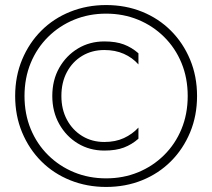

<svg xmlns="http://www.w3.org/2000/svg" viewBox="-20 -730 840 760"><path d="M223 -350Q223 -404 245 -445Q267 -486 305.5 -509Q344 -532 393 -532Q436 -532 470 -517Q504 -502 528 -475V-519Q502 -542 470.5 -554Q439 -566 393 -566Q335 -566 288.5 -538Q242 -510 214.5 -461.5Q187 -413 187 -350Q187 -288 214.5 -239Q242 -190 288.5 -162Q335 -134 393 -134Q439 -134 470.5 -146Q502 -158 528 -181V-225Q504 -199 470.5 -183.5Q437 -168 393 -168Q344 -168 305.5 -191.5Q267 -215 245 -256Q223 -297 223 -350ZM77 -350Q77 -421 101.5 -480.5Q126 -540 170.5 -584Q215 -628 273.5 -652Q332 -676 400 -676Q468 -676 526.5 -652Q585 -628 629.5 -584Q674 -540 698.5 -480.5Q723 -421 723 -350Q723 -279 698.5 -219.5Q674 -160 629.5 -116Q585 -72 526.5 -48Q468 -24 400 -24Q332 -24 273.5 -48Q215 -72 170.5 -116Q126 -160 101.5 -219.5Q77 -279 77 -350ZM40 -350Q40 -272 67.5 -206Q95 -140 143.5 -91.5Q192 -43 258 -16.5Q324 10 400 10Q477 10 542.5 -16.5Q608 -43 656.5 -91.5Q705 -140 732.5 -206Q760 -272 760 -350Q760 -428 732.5 -494Q705 -560 656.5 -608.5Q608 -657 542.5 -683.5Q477 -710 400 -710Q324 -710 258 -683.5Q192 -657 143.5 -608.5Q95 -560 67.5 -494Q40 -428 40 -350Z"/></svg>

Font: Jost Light
Style: Regular
Weight: 300
Version: Version 3.710